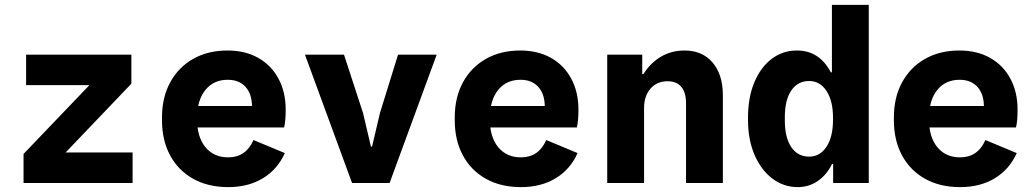

<svg xmlns="http://www.w3.org/2000/svg" viewBox="-20 -750 4240 787"><path d="M76.5 0V-119L346.5 -401H87V-526H518.5V-407L249 -125H523.5V0Z M915.5 17Q833 17 772 -17Q711 -51 677.5 -112.8Q644 -174.5 644 -257.5V-268.5Q644 -351 677.8 -412.8Q711.5 -474.5 772 -508.8Q832.5 -543 912.5 -543Q984.5 -543 1038 -513Q1091.5 -483 1121.2 -428.2Q1151 -373.5 1151 -300Q1151 -278.5 1149.5 -260.2Q1148 -242 1144.5 -227.5H722.5V-315.5H1013V-312.5Q1013 -364.5 986.5 -393.8Q960 -423 913.5 -423Q855.5 -423 821.8 -381.2Q788 -339.5 788 -266.5V-259.5Q788 -188 822.2 -146.5Q856.5 -105 915.5 -105Q988 -105 1019 -176L1147.5 -122.5Q1117.5 -55.5 1057.5 -19.2Q997.5 17 915.5 17Z M1423 0 1230 -526H1390L1468 -287L1500.5 -149H1505L1537.5 -287L1611.5 -526H1770L1577 0Z M2115.5 17Q2033 17 1972 -17Q1911 -51 1877.5 -112.8Q1844 -174.5 1844 -257.5V-268.5Q1844 -351 1877.8 -412.8Q1911.5 -474.5 1972 -508.8Q2032.5 -543 2112.5 -543Q2184.5 -543 2238 -513Q2291.5 -483 2321.2 -428.2Q2351 -373.5 2351 -300Q2351 -278.5 2349.5 -260.2Q2348 -242 2344.5 -227.5H1922.5V-315.5H2213V-312.5Q2213 -364.5 2186.5 -393.8Q2160 -423 2113.5 -423Q2055.5 -423 2021.8 -381.2Q1988 -339.5 1988 -266.5V-259.5Q1988 -188 2022.2 -146.5Q2056.5 -105 2115.5 -105Q2188 -105 2219 -176L2347.5 -122.5Q2317.5 -55.5 2257.5 -19.2Q2197.5 17 2115.5 17Z M2469 0V-526H2612.5V-446H2617Q2646.5 -492.5 2689.5 -517.8Q2732.5 -543 2786 -543Q2859 -543 2901 -493.5Q2943 -444 2943 -360V0H2792V-327Q2792 -370 2773 -393.5Q2754 -417 2716 -417Q2673 -417 2646.5 -386.8Q2620 -356.5 2620 -307.5V0Z M3250 17Q3192.5 17 3146.2 -17.8Q3100 -52.5 3073 -114.8Q3046 -177 3046 -259.5V-267Q3046 -350.5 3072 -412.5Q3098 -474.5 3143.2 -508.8Q3188.5 -543 3246 -543Q3293.5 -543 3328 -520.2Q3362.5 -497.5 3385.5 -453.5H3390V-730H3541V0H3395V-78H3390.5Q3369 -33.5 3332.2 -8.2Q3295.5 17 3250 17ZM3296.5 -108Q3341 -108 3367.8 -148.5Q3394.5 -189 3394.5 -259.5V-266.5Q3394.5 -336.5 3367.8 -377.2Q3341 -418 3296.5 -418Q3250 -418 3223.5 -379.2Q3197 -340.5 3197 -269V-257Q3197 -185.5 3223.5 -146.8Q3250 -108 3296.5 -108Z M3915.5 17Q3833 17 3772 -17Q3711 -51 3677.5 -112.8Q3644 -174.5 3644 -257.5V-268.5Q3644 -351 3677.8 -412.8Q3711.5 -474.5 3772 -508.8Q3832.5 -543 3912.5 -543Q3984.5 -543 4038 -513Q4091.5 -483 4121.2 -428.2Q4151 -373.5 4151 -300Q4151 -278.5 4149.5 -260.2Q4148 -242 4144.5 -227.5H3722.5V-315.5H4013V-312.5Q4013 -364.5 3986.5 -393.8Q3960 -423 3913.5 -423Q3855.5 -423 3821.8 -381.2Q3788 -339.5 3788 -266.5V-259.5Q3788 -188 3822.2 -146.5Q3856.5 -105 3915.5 -105Q3988 -105 4019 -176L4147.5 -122.5Q4117.5 -55.5 4057.5 -19.2Q3997.5 17 3915.5 17Z"/></svg>

Font: Google Sans Code
Style: Regular
Weight: 400
Monospace: yes
Designer: Google Sans Code Authors
Foundry: Google LLC
Version: Version 6.000